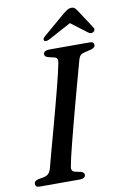

<svg xmlns="http://www.w3.org/2000/svg" viewBox="-97 -952 652 1008"><g transform="rotate(-10 228.5 -448.0)"><path d="M211 -80.3Q207.2 -64.3 211.2 -55.7Q215.2 -47.1 228.3 -44.5L255.7 -38.5Q266 -35.9 270.6 -31.5Q275.1 -27 275.1 -19.6Q275.1 -10.7 267 -5.4Q258.9 0 245.7 0H32.9Q18.4 0 13.3 -4.9Q8.1 -9.8 8.1 -17.8Q7.8 -26 13.9 -31.5Q19.9 -36.9 30.3 -39.3L60.3 -44.8Q75.7 -47.9 84.6 -56.5Q93.5 -65.1 99.1 -82.1Q104.1 -101.1 113 -134.5Q122 -167.9 133.7 -210.6Q145.4 -253.3 158.2 -300.7Q171.1 -348 183.8 -395.7Q196.6 -443.4 207.7 -486.8Q218.8 -530.2 227.2 -564.9Q235.6 -599.6 239.4 -620.6Q242.8 -635.3 239.4 -643.4Q236 -651.5 222.2 -654.6L193.6 -661.2Q182.7 -664.3 178.2 -668.7Q173.8 -673.2 173.8 -680.4Q173.8 -689.8 182.5 -694.9Q191.3 -700 208.3 -700H418.6Q432.8 -700 437.8 -695.5Q442.8 -691.1 442.8 -683.4Q442.8 -674.8 436.7 -669.5Q430.6 -664.3 418.5 -661L386.7 -653.4Q372 -650.3 364.2 -643.5Q356.4 -636.7 351.8 -621.6Q345.7 -599.3 335.7 -562.7Q325.7 -526.2 313.3 -480.7Q300.8 -435.2 287.5 -385.6Q274.2 -336.1 261.6 -287.9Q249 -239.7 238.3 -197.8Q227.6 -155.9 220.4 -125.1Q213.2 -94.2 211 -80.3ZM358.8 -830.1H319.2L421.8 -752.5Q436.3 -742.2 448.8 -750Q453.7 -753.3 456.2 -759.6Q458.6 -765.9 453.7 -773L387.7 -874.2Q381 -884.2 374.7 -889.9Q368.4 -895.6 356.9 -895.6Q345.7 -895.6 336.2 -889.9Q326.7 -884.2 314.1 -874.2L195.5 -773Q186.7 -765.9 185.2 -759.6Q183.7 -753.3 186.9 -750Q191.2 -746 198.2 -746.8Q205.2 -747.6 215.1 -752.5Z"/></g></svg>

Font: Fraunces Wonky
Style: Italic
Weight: 900
Italic angle: -16°
Version: Version 1.000;[b76b70a41]